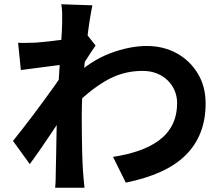

<svg xmlns="http://www.w3.org/2000/svg" viewBox="-20 -831 1040 902"><path d="M511 -94Q577 -104 632 -123Q687 -142 727.5 -172Q768 -202 790 -245.5Q812 -289 812 -348Q812 -377 801 -404Q790 -431 768.5 -452.5Q747 -474 717 -486Q687 -498 649 -498Q554 -498 472 -448.5Q390 -399 317 -321V-463Q407 -547 498.5 -581Q590 -615 670 -615Q747 -615 809.5 -581Q872 -547 909 -486Q946 -425 946 -345Q946 -269 922 -208Q898 -147 851 -101Q804 -55 734 -23.5Q664 8 571 27ZM284 -528Q268 -527 243 -523.5Q218 -520 189.5 -516.5Q161 -513 132 -509Q103 -505 78 -502L65 -630Q87 -629 106.5 -629.5Q126 -630 152 -631Q176 -633 209.5 -636.5Q243 -640 277.5 -645Q312 -650 342 -656Q372 -662 389 -668L429 -617Q420 -605 408.5 -587Q397 -569 385 -550.5Q373 -532 364 -518L305 -330Q289 -307 265.5 -272Q242 -237 216 -198Q190 -159 165 -123Q140 -87 120 -60L41 -169Q60 -193 85 -224.5Q110 -256 136.5 -291.5Q163 -327 189 -362.5Q215 -398 237.5 -429.5Q260 -461 275 -484L277 -510ZM272 -721Q272 -743 272 -765.5Q272 -788 268 -811L414 -806Q409 -783 402 -739.5Q395 -696 388.5 -640Q382 -584 376.5 -522.5Q371 -461 367.5 -400Q364 -339 364 -286Q364 -245 364.5 -203Q365 -161 366 -117Q367 -73 370 -26Q371 -13 373 10.5Q375 34 377 51H239Q241 34 241.5 11.5Q242 -11 242 -23Q243 -72 244 -114Q245 -156 245.5 -203Q246 -250 248 -312Q249 -335 251 -370.5Q253 -406 255.5 -448.5Q258 -491 261 -535Q264 -579 266.5 -617.5Q269 -656 270.5 -683.5Q272 -711 272 -721Z"/></svg>

Font: Noto Sans SC Thin
Style: Bold
Weight: 700
Version: Version 2.004-H2;hotconv 1.0.118;makeotfexe 2.5.65603